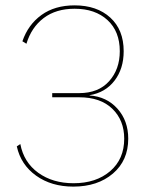

<svg xmlns="http://www.w3.org/2000/svg" viewBox="-20 -690 561 720"><path d="M259.8 -669.9Q343.3 -669.9 393.6 -624Q443.8 -578.1 443.8 -498Q443.8 -432.1 409.4 -387.5Q375 -342.8 315.9 -333V-332Q379.9 -327.6 420.4 -282.5Q460.9 -237.3 460.9 -169.9Q460.9 -88.4 403.6 -39.3Q346.2 9.8 254.9 9.8Q172.9 9.8 115.5 -31.2Q58.1 -72.3 43 -141.1L56.2 -149.9Q69.3 -81.1 123.5 -42Q177.7 -2.9 255.9 -2.9Q340.3 -2.9 393.1 -48.1Q445.8 -93.3 445.8 -169.9Q445.8 -238.8 401.4 -282Q356.9 -325.2 276.9 -325.2H175.8V-340.8H276.9Q349.1 -340.8 389.2 -385.5Q429.2 -430.2 429.2 -498Q429.2 -572.3 383.1 -614.7Q336.9 -657.2 259.8 -657.2Q189.9 -657.2 143.8 -622.3Q97.7 -587.4 79.1 -525.9L64 -535.2Q85.4 -597.7 135.5 -633.8Q185.5 -669.9 259.8 -669.9Z"/></svg>

Font: Human Sans Thin
Style: Regular
Weight: 100
Designer: Tim Radville
Foundry: Continuum
Version: Version 1.000;FEAKit 1.0